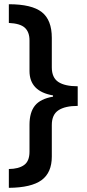

<svg xmlns="http://www.w3.org/2000/svg" viewBox="-20 -734 411 912"><path d="M226.1 9.8Q226.1 85.9 177.5 121.6Q128.9 157.2 22 158.2V68.8Q68.4 68.4 94.2 50Q120.1 31.7 120.1 -13.2V-141.1Q120.1 -200.2 146 -232.4Q171.9 -264.6 231.9 -274.9V-280.8Q120.1 -299.8 120.1 -397V-542Q120.1 -582 97.9 -602.3Q75.7 -622.6 22 -625V-713.9Q130.9 -713.9 178.5 -676.5Q226.1 -639.2 226.1 -554.2V-414.1Q226.1 -365.2 257.1 -344.7Q288.1 -324.2 349.1 -324.2V-231Q289.1 -231 257.6 -210.2Q226.1 -189.5 226.1 -140.1Z"/></svg>

Font: Open Sans Semibold
Style: Regular
Weight: 600
Foundry: Ascender Corporation
Version: Version 1.10